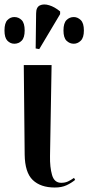

<svg xmlns="http://www.w3.org/2000/svg" viewBox="-40 -826 394 856"><path d="M204 10Q141 10 106 -23.5Q71 -57 70 -137L66 -536H190L183 -130Q182 -81 192 -46Q202 -11 233 -11Q250 -11 263 -17Q276 -23 290 -33L295 -24Q278 -10 256.5 0Q235 10 204 10ZM135 -607 119 -610 121 -766Q121 -794 138 -802Q155 -810 179.5 -802.5Q204 -795 228 -775V-763ZM24 -631Q6 -631 -7 -644.5Q-20 -658 -20 -690Q-20 -723 -7 -736.5Q6 -750 24 -750Q43 -750 56.5 -736.5Q70 -723 70 -690Q70 -658 56.5 -644.5Q43 -631 24 -631ZM289 -631Q270 -631 256.5 -644.5Q243 -658 243 -690Q243 -723 256.5 -736.5Q270 -750 289 -750Q306 -750 320 -736.5Q334 -723 334 -690Q334 -658 320 -644.5Q306 -631 289 -631Z"/></svg>

Font: Noto Serif Display ExtraCondensed SemiBold
Style: Regular
Weight: 600
Width: 2
Designer: Monotype Design Team
Foundry: Monotype Imaging Inc.
Version: Version 2.009